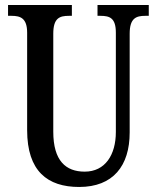

<svg xmlns="http://www.w3.org/2000/svg" viewBox="-20 -734 624 764"><path d="M295 10C430 10 496 -74 496 -207V-600C496 -662 522 -671 558 -671H572V-714H368V-671H380C417 -671 441 -662 441 -604V-209C441 -117 398 -51 317 -51C242 -51 192 -94 192 -210V-600C192 -662 217 -671 254 -671H266V-714H12V-671H26C61 -671 88 -662 88 -604V-216C88 -53 169 10 295 10Z"/></svg>

Font: Noto Serif Armenian ExtraCondensed Medium
Style: Regular
Weight: 500
Width: 2
Designer: Monotype Design Team
Foundry: Monotype Imaging Inc.
Version: Version 2.008